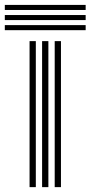

<svg xmlns="http://www.w3.org/2000/svg" viewBox="-77 -769 372 789"><path d="M147.8 0V-600H173.5V0ZM44.5 0V-600H70.2V0ZM96 0V-600H121.8V0ZM275 -728H-57.2V-748.8H275ZM275 -645H-57.2V-665.8H275ZM275 -686.5H-57.2V-707.2H275Z"/></svg>

Font: Big Shoulders Inline Display Thin ExtraBold
Style: Regular
Weight: 800
Version: Version 2.002